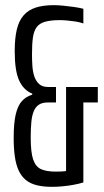

<svg xmlns="http://www.w3.org/2000/svg" viewBox="-20 -716 403 744"><path d="M182 8Q147 8 121.5 1.5Q96 -5 79 -19.5Q62 -34 52 -56Q42 -78 37.5 -109.5Q33 -141 33 -181Q33 -239 41 -273Q49 -307 65 -324.5Q81 -342 105 -349V-353Q71 -367 54 -404.5Q37 -442 37 -518Q37 -567 45 -601Q53 -635 71 -656Q89 -677 118 -686.5Q147 -696 188 -696Q204 -696 225 -694Q246 -692 267 -689Q288 -686 303 -682V-625Q290 -630 273.5 -632.5Q257 -635 241 -636.5Q225 -638 212 -638Q176 -638 154 -631.5Q132 -625 121.5 -610Q111 -595 107.5 -570Q104 -545 104 -506Q104 -483 105.5 -460.5Q107 -438 113 -420Q119 -402 131.5 -390.5Q144 -379 166 -379H197V-319H166Q144 -319 131 -310.5Q118 -302 111 -285.5Q104 -269 101.5 -243.5Q99 -218 99 -183Q99 -126 108.5 -98Q118 -70 139 -60.5Q160 -51 196 -51Q207 -51 219 -51.5Q231 -52 245.5 -55Q260 -58 279 -62L236 -15V-379H359V-319H303V-9Q287 -4 265.5 0Q244 4 222 6Q200 8 182 8Z"/></svg>

Font: Saira UltraCondensed Medium
Style: Regular
Weight: 500
Width: 1
Designer: Hector Gatti with collaboration of the Omnibus-Type team
Foundry: Omnibus-Type
Version: Version 1.101